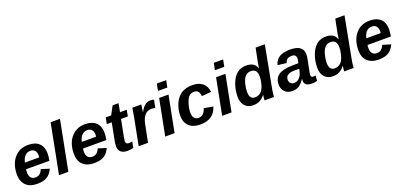

<svg xmlns="http://www.w3.org/2000/svg" viewBox="16 -1679 5525 2643"><g transform="rotate(-20 2779.0 -357.5)"><path d="M517 -232H175Q171 -216 171 -189Q171 -82 261 -82Q333 -82 365 -165L485 -128Q449 -52 395 -21Q341 10 252 10Q148 10 89.5 -46.5Q31 -103 31 -204Q31 -356 108.5 -447Q186 -538 315 -538Q417 -538 472.5 -485.5Q528 -433 528 -337Q528 -292 517 -232ZM191 -324H401L403 -351Q403 -401 379.5 -426Q356 -451 315 -451Q269 -451 237 -418.5Q205 -386 191 -324Z M710 0H573L714 -725H851Z M1351 -232H1009Q1005 -216 1005 -189Q1005 -82 1095 -82Q1167 -82 1199 -165L1319 -128Q1283 -52 1229 -21Q1175 10 1086 10Q982 10 923.5 -46.5Q865 -103 865 -204Q865 -356 942.5 -447Q1020 -538 1149 -538Q1251 -538 1306.5 -485.5Q1362 -433 1362 -337Q1362 -292 1351 -232ZM1025 -324H1235L1237 -351Q1237 -401 1213.5 -426Q1190 -451 1149 -451Q1103 -451 1071 -418.5Q1039 -386 1025 -324Z M1574 8Q1513 8 1480 -20.5Q1447 -49 1447 -102Q1447 -140 1454 -179L1504 -436H1432L1450 -528H1529L1596 -652H1682L1659 -528H1757L1740 -436H1640L1589 -174Q1584 -144 1584 -131Q1584 -86 1626 -86Q1644 -86 1679 -93L1663 -4Q1624 8 1574 8Z M2158 -531 2135 -417Q2103 -424 2079 -424Q1961 -424 1927 -251L1877 0H1740L1819 -405Q1832 -476 1839 -528H1970L1959 -444L1955 -420H1957Q1992 -485 2026.5 -511.5Q2061 -538 2107 -538Q2131 -538 2158 -531Z M2387 -624H2250L2270 -725H2407ZM2266 0H2129L2232 -528H2369Z M2652 -84Q2729 -84 2761 -186L2893 -162Q2841 10 2644 10Q2537 10 2479 -44.5Q2421 -99 2421 -198Q2421 -292 2459 -376Q2498 -460 2562 -499Q2626 -538 2722 -538Q2814 -538 2869.5 -491.5Q2925 -445 2932 -362L2793 -351Q2787 -444 2711 -444Q2659 -444 2629.5 -408Q2600 -372 2576 -281Q2565 -223 2565 -199Q2565 -84 2652 -84Z M3221 -624H3084L3104 -725H3241ZM3100 0H2963L3066 -528H3203Z M3592 -78H3590Q3554 -32 3513.5 -11Q3473 10 3415 10Q3340 10 3296 -39.5Q3252 -89 3252 -173Q3252 -268 3283 -355Q3349 -538 3507 -538Q3633 -538 3661 -441H3663Q3665 -463 3676 -521L3717 -725H3852L3736 -113Q3727 -66 3722 0H3584Q3584 -28 3592 -78ZM3475 -84Q3552 -84 3592 -153Q3613 -190 3623 -240Q3635 -292 3635 -333Q3635 -444 3543 -444Q3493 -444 3462 -410Q3431 -377 3414 -312Q3397 -246 3397 -192Q3397 -84 3475 -84Z M4271 5Q4223 5 4196 -15.5Q4169 -36 4169 -70Q4169 -83 4171 -101H4168Q4127 -39 4087.5 -14.5Q4048 10 3990 10Q3922 10 3881 -30.5Q3840 -71 3840 -136Q3840 -227 3903 -272.5Q3966 -318 4104 -321L4197 -322Q4208 -371 4208 -386Q4208 -449 4146 -449Q4102 -449 4078.5 -431.5Q4055 -414 4046 -379L3918 -395Q3953 -538 4148 -538Q4249 -538 4296 -502.5Q4343 -467 4343 -394Q4343 -378 4332 -317L4297 -145Q4293 -125 4293 -110Q4293 -78 4332 -78Q4347 -78 4362 -82L4355 -6Q4328 5 4271 5ZM4171 -201 4182 -246H4103Q4045 -245 4012.5 -222.5Q3980 -200 3980 -159Q3980 -125 3999.5 -105.5Q4019 -86 4051 -86Q4092 -86 4125 -117.5Q4158 -149 4171 -201Z M4759 -78H4757Q4721 -32 4680.5 -11Q4640 10 4582 10Q4507 10 4463 -39.5Q4419 -89 4419 -173Q4419 -268 4450 -355Q4516 -538 4674 -538Q4800 -538 4828 -441H4830Q4832 -463 4843 -521L4884 -725H5019L4903 -113Q4894 -66 4889 0H4751Q4751 -28 4759 -78ZM4642 -84Q4719 -84 4759 -153Q4780 -190 4790 -240Q4802 -292 4802 -333Q4802 -444 4710 -444Q4660 -444 4629 -410Q4598 -377 4581 -312Q4564 -246 4564 -192Q4564 -84 4642 -84Z M5519 -232H5177Q5173 -216 5173 -189Q5173 -82 5263 -82Q5335 -82 5367 -165L5487 -128Q5451 -52 5397 -21Q5343 10 5254 10Q5150 10 5091.5 -46.5Q5033 -103 5033 -204Q5033 -356 5110.5 -447Q5188 -538 5317 -538Q5419 -538 5474.5 -485.5Q5530 -433 5530 -337Q5530 -292 5519 -232ZM5193 -324H5403L5405 -351Q5405 -401 5381.5 -426Q5358 -451 5317 -451Q5271 -451 5239 -418.5Q5207 -386 5193 -324Z"/></g></svg>

Font: Libra Sans
Style: Bold Italic
Weight: 700
Italic angle: -12°
Foundry: Context Ltd
Version: Version 1.002